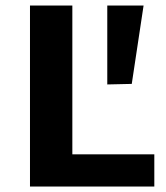

<svg xmlns="http://www.w3.org/2000/svg" viewBox="-20 -678 602 698"><path d="M89 0V-658H243V0ZM137 0V-117H541V0ZM459 -373 370 -371V-658H502Z"/></svg>

Font: Ysabeau Infant ExtraBold
Style: Regular
Weight: 800
Designer: Christian Thalmann (Catharsis Fonts)
Version: Version 2.001;gftools[0.9.30]; featfreeze: ss01,ss02,lnum